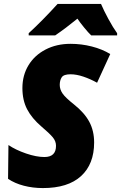

<svg xmlns="http://www.w3.org/2000/svg" viewBox="-20 -947 616 977"><path d="M21 -37 23 -209Q60 -184 112.5 -166Q165 -148 206 -148Q265 -148 265 -205Q265 -229 248 -249Q231 -269 191 -303Q142 -345 118 -391Q94 -437 94 -499Q94 -564 125 -615Q156 -666 212 -695Q268 -724 339 -724Q394 -724 447 -710.5Q500 -697 541 -672L474 -526Q440 -545 404.5 -557Q369 -569 339 -569Q304 -569 294 -553.5Q284 -538 284 -515Q284 -492 298.5 -471Q313 -450 356 -416Q410 -373 434.5 -327Q459 -281 459 -222Q459 -112 392.5 -51Q326 10 198 10Q147 10 101 -2Q55 -14 21 -37ZM126 -778Q195 -841 273 -927H494Q508 -894 531.5 -850.5Q555 -807 576 -778V-767H444Q430 -780 408 -807Q386 -834 374 -852Q314 -803 261 -767H126Z"/></svg>

Font: Noto Sans Display Black
Style: Italic
Weight: 900
Italic angle: -12°
Designer: Monotype Design team
Foundry: Monotype Imaging Inc.
Version: Version 1.000